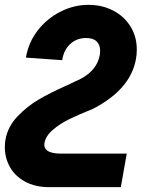

<svg xmlns="http://www.w3.org/2000/svg" viewBox="-43 -579 663 793"><path d="M-23 29Q-23 11 -20.5 -2Q-11 -56.5 30 -99Q71 -141.5 117.8 -168.5Q164.5 -195.5 225.5 -223Q252.5 -235 263.5 -241Q355 -277 369 -351.5Q370.5 -360.5 370.5 -369Q370.5 -394 356 -408Q341.5 -422 313 -422Q273.5 -422 246.8 -397Q220 -372 214 -330.5L64 -341Q74.5 -404 113.2 -453.8Q152 -503.5 207.5 -531.2Q263 -559 322.5 -559Q378.5 -559 424 -535.5Q469.5 -512 495.8 -470Q522 -428 522 -374Q522 -354 518.5 -335Q496 -209.5 341 -129.5L330 -125Q279.5 -104.5 242.5 -86.5Q205.5 -68.5 175.8 -43.2Q146 -18 140.5 12Q140 14.5 140 19Q140 55.5 210.5 55.5H480.5L456 194H161Q102 194 60.2 171Q18.5 148 -2.2 110.5Q-23 73 -23 29Z"/></svg>

Font: JuliaMono ExtraBoldItalic
Style: Regular
Weight: 800
Italic angle: -9°
Monospace: yes
Designer: cormullion
Foundry: corm
Version: Version 0.049; ttfautohint (v1.8.4)